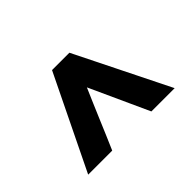

<svg xmlns="http://www.w3.org/2000/svg" viewBox="-72 -743 612 612"><g transform="rotate(-45 234.5 -436.5)"><path d="M272.1 -594.7H193.8L39.6 -277.6H148Q158.2 -301 168.9 -326.1Q179.7 -351.3 190.4 -376.9Q201.2 -402.5 212.1 -427.9Q222.9 -453.2 233.4 -477.2L324.5 -277.6H429.5Z"/></g></svg>

Font: Saysettha
Style: Regular
Weight: 400
Designer: John M. Durdin
Foundry: Lao Script for Windows
Version: Version 2.201